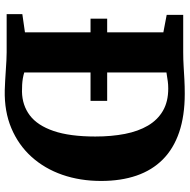

<svg xmlns="http://www.w3.org/2000/svg" viewBox="-15 -775 798 808"><g transform="rotate(90 384.0 -371.0)"><path d="M359.5 8Q340 7.5 318.2 6.2Q296.5 5 275 3.5Q253.5 2 234.2 1Q215 0 200.5 0H39.5V-66L116 -77V-659.5L42.5 -673.5V-743H199Q231.5 -743 259.5 -744.8Q287.5 -746.5 315.2 -748Q343 -749.5 374.5 -749.5Q467.5 -749.5 536.5 -726Q605.5 -702.5 651 -657.2Q696.5 -612 719 -546.5Q741.5 -481 741.5 -397.5Q741.5 -309 715.5 -234.2Q689.5 -159.5 639.8 -104.5Q590 -49.5 519.5 -19.8Q449 10 359.5 8ZM365.5 -64.5Q423 -65.5 465.5 -97.5Q508 -129.5 531.2 -197.5Q554.5 -265.5 554.5 -373Q554.5 -441.5 543.5 -497.8Q532.5 -554 508.5 -594.8Q484.5 -635.5 446 -657.8Q407.5 -680 353 -680Q336 -680 323 -678.2Q310 -676.5 300.5 -674.8Q291 -673 285 -672.5V-74Q296.5 -70.5 309.5 -68.2Q322.5 -66 336.5 -65.2Q350.5 -64.5 365.5 -64.5ZM58.5 -353V-423H404.5V-353Z"/></g></svg>

Font: Merriweather Light 18pt Black
Style: Regular
Weight: 900
Version: Version 2.100